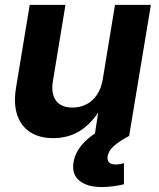

<svg xmlns="http://www.w3.org/2000/svg" viewBox="-20 -549 643 776"><path d="M194.8 9.3Q139.6 9.3 102.1 -14.9Q64.5 -39.1 49.3 -85Q34.2 -130.9 44.9 -195.3L100.1 -529.3H244.6L193.8 -221.2Q185.5 -170.4 206.3 -142.3Q227.1 -114.3 272.9 -114.3Q303.2 -114.3 328.6 -127Q354 -139.6 371.6 -165.5Q389.2 -191.4 395.5 -229.5L444.8 -529.3H589.8L502 0H362.3L383.3 -135.3H400.9Q366.7 -66.4 315.7 -28.6Q264.6 9.3 194.8 9.3ZM391.6 207Q331.5 207 300.3 180.7Q269 154.3 277.3 106Q283.2 70.8 307.4 40.5Q331.5 10.3 373 -15.6L502.4 0Q459.5 23.4 439 42.2Q418.5 61 415 82.5Q412.6 98.6 420.7 107.2Q428.7 115.7 447.8 115.7Q456.1 115.7 464.8 114.3Q473.6 112.8 481 110.4V195.8Q463.4 200.2 439 203.6Q414.6 207 391.6 207Z"/></svg>

Font: Inter 24pt
Style: Bold Italic
Weight: 700
Italic angle: -9.3988°
Version: Version 4.001;git-66647c0bb